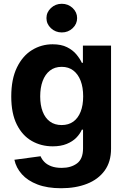

<svg xmlns="http://www.w3.org/2000/svg" viewBox="-20 -789 673 1025"><path d="M306.1 215.9Q232.6 215.9 180.2 195.8Q127.8 175.8 96.9 141.3Q66.1 106.9 56.8 63.9L196.7 45.1Q203.1 61.4 217 75.6Q230.8 89.8 253.7 98.5Q276.6 107.2 309.7 107.2Q359 107.2 391.2 83.3Q423.3 59.3 423.3 3.2V-96.6H416.9Q407 -73.9 387.1 -53.6Q367.2 -33.4 335.9 -20.6Q304.7 -7.8 261.4 -7.8Q199.9 -7.8 149.7 -36.4Q99.4 -65 69.8 -124.1Q40.1 -183.2 40.1 -273.8Q40.1 -366.5 70.3 -428.6Q100.5 -490.8 150.7 -521.7Q201 -552.6 261 -552.6Q306.8 -552.6 337.7 -537.1Q368.6 -521.7 387.6 -498.8Q406.6 -475.9 416.9 -453.8H422.6V-545.5H572.8V5.3Q572.8 74.9 538.7 121.8Q504.6 168.7 444.4 192.3Q384.2 215.9 306.1 215.9ZM309.3 -121.4Q345.9 -121.4 371.3 -139.7Q396.7 -158 410.3 -192.3Q424 -226.6 424 -274.5Q424 -322.4 410.5 -357.8Q397 -393.1 371.4 -412.6Q345.9 -432.2 309.3 -432.2Q272 -432.2 246.4 -412.1Q220.9 -392 207.7 -356.5Q194.6 -321 194.6 -274.5Q194.6 -227.3 207.9 -193Q221.2 -158.7 246.6 -140.1Q272 -121.4 309.3 -121.4ZM310 -615.8Q276.3 -615.8 252.1 -638.3Q228 -660.9 228 -692.5Q228 -723.7 252.1 -746.3Q276.3 -768.8 309.7 -768.8Q343.8 -768.8 367.7 -746.3Q391.7 -723.7 391.7 -692.5Q391.7 -660.9 367.7 -638.3Q343.8 -615.8 310 -615.8Z"/></svg>

Font: InterMG
Style: Bold
Weight: 700
Designer: Rasmus Andersson
Foundry: rsms
Version: Version 3.019;December 26, 2023;FontCreator 15.0.0.2955 64-b